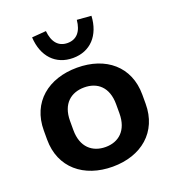

<svg xmlns="http://www.w3.org/2000/svg" viewBox="-143 -900 925 1021"><g transform="rotate(-20 319.5 -389.5)"><path d="M320.8 10.7C482.9 10.7 598.6 -84.5 598.6 -244.1V-295.4C598.6 -455.6 482.9 -549.3 320.8 -549.3C158.2 -549.3 41 -455.6 41 -295.4V-244.1C41 -84.5 158.2 10.7 320.8 10.7ZM319.8 -604.5C418 -604.5 481.9 -672.9 487.8 -782.2L407.2 -788.6C401.4 -725.1 371.6 -689.5 319.8 -689.5C268.1 -689.5 238.3 -725.1 232.4 -788.6L151.9 -782.2C157.7 -672.9 221.7 -604.5 319.8 -604.5ZM320.8 -100.6C246.6 -100.6 189.5 -146.5 189.5 -244.1V-295.4C189.5 -393.1 246.6 -437.5 320.8 -437.5C394.5 -437.5 450.2 -393.1 450.2 -295.4V-244.1C450.2 -147 394.5 -100.6 320.8 -100.6Z"/></g></svg>

Font: Winston
Style: Bold
Weight: 700
Designer: Vernon Adams, Kim Jin-seong, David Berlow, Cristiano Sobral
Foundry: The Winston Project Authors
Version: Version 3.004